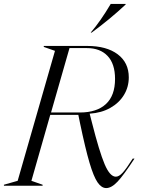

<svg xmlns="http://www.w3.org/2000/svg" viewBox="-73 -946 718 978"><path d="M513 -544Q513 -621 475 -661Q437 -701 370 -701H281L187 -373H334Q420 -373 466.5 -416Q513 -459 513 -544ZM-53 -5 17 -25 207 -687 150 -707V-712H371Q470 -712 526.5 -669.5Q583 -627 583 -552Q583 -503 558.5 -462.5Q534 -422 489 -396.5Q444 -371 384 -367V-366L395 -323Q433 -173 460 -109.5Q487 -46 517 -46Q533 -46 551.5 -66Q570 -86 603 -138H612Q557 -54 526 -21Q495 12 468 12Q444 12 424 -17Q404 -46 383 -117Q362 -188 335 -317L326 -361H183L87 -25L144 -5V0H-53ZM491 -926H567V-923Q487 -848 394 -780H389Q439 -838 491 -926Z"/></svg>

Font: Nyght Serif Light Italic
Style: Regular
Weight: 300
Italic angle: -16°
Designer: Maksym Kobuzan
Version: Version 0.410